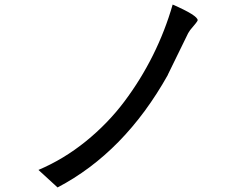

<svg xmlns="http://www.w3.org/2000/svg" viewBox="-20 -741 1040 844"><path d="M149 6Q260 -41 357 -119.5Q454 -198 526.5 -294.5Q599 -391 652.5 -498.5Q706 -606 739 -721Q849 -673 849 -652Q849 -647 816 -609L807 -595L718 -413V-412Q527 -71 233 83Z"/></svg>

Font: cwTeXHei
Style: Medium
Weight: 500
Version: Version 1.17